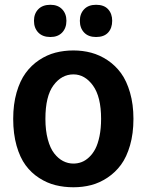

<svg xmlns="http://www.w3.org/2000/svg" viewBox="-20 -772 631 803"><path d="M35.2 -274.9Q35.2 -335.9 49.3 -385Q63.5 -434.1 87.2 -466.6Q110.8 -499 143.6 -520.8Q176.3 -542.5 211.9 -551.8Q247.6 -561 287.1 -561Q326.2 -561 361.6 -551.5Q397 -542 429.7 -520.3Q462.4 -498.5 486.1 -466.1Q509.8 -433.6 523.9 -384.5Q538.1 -335.4 538.1 -274.9Q538.1 -213.4 523.9 -164.3Q509.8 -115.2 486.1 -83Q462.4 -50.8 429.7 -29.1Q397 -7.3 361.6 2Q326.2 11.2 287.1 11.2Q247.6 11.2 212.2 2.4Q176.8 -6.3 143.8 -27.6Q110.8 -48.8 87.2 -80.8Q63.5 -112.8 49.3 -162.6Q35.2 -212.4 35.2 -274.9ZM402.8 -274.9Q402.8 -367.2 368.9 -414.1Q335 -460.9 287.1 -460.9Q237.8 -460.9 203.9 -415.5Q169.9 -370.1 169.9 -274.9Q169.9 -226.6 179.9 -189.2Q189.9 -151.9 206.8 -130.4Q223.6 -108.9 243.9 -98.4Q264.2 -87.9 287.1 -87.9Q304.7 -87.9 321 -94Q337.4 -100.1 352.5 -114.3Q367.7 -128.4 378.7 -149.4Q389.6 -170.4 396.2 -202.6Q402.8 -234.9 402.8 -274.9ZM122.1 -685.1Q122.1 -714.8 140.1 -733.4Q158.2 -752 190.9 -752Q222.2 -752 240 -733.2Q257.8 -714.4 257.8 -685.1Q257.8 -654.8 240 -636Q222.2 -617.2 190.9 -617.2Q158.2 -617.2 140.1 -636Q122.1 -654.8 122.1 -685.1ZM314 -685.1Q314 -714.4 331.8 -733.2Q349.6 -752 381.8 -752Q415 -752 432.1 -733.4Q449.2 -714.8 449.2 -685.1Q449.2 -654.3 432.1 -635.7Q415 -617.2 381.8 -617.2Q349.6 -617.2 331.8 -636Q314 -654.8 314 -685.1Z"/></svg>

Font: Junction Bold
Style: Bold
Weight: 700
Designer: Caroline Hadilaksono
Foundry: Caroline Hadilaksono
Version: Version 001.001